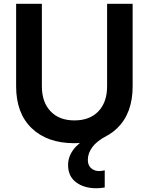

<svg xmlns="http://www.w3.org/2000/svg" viewBox="-20 -735 780 1007"><path d="M675.7 -715V-282Q675.7 -141 594.5 -62.5Q513.3 16 370.2 16Q228.1 16 146.3 -62.5Q64.6 -141 64.6 -282V-715H199.6V-282Q199.6 -199.7 244.9 -151.6Q290.1 -103.5 370.3 -103.5Q451.2 -103.5 496.5 -151.6Q541.7 -199.7 541.7 -282V-715ZM529.3 158.2V248.3Q518.1 250.3 507 251.3Q496 252.3 484.8 252.3Q421.1 252.3 379.1 221.1Q337.1 190 337.1 130.1Q337.1 88.1 364.1 50.9Q391.2 13.8 452.5 -22L541.4 -23.6Q488 4.3 464.4 36.5Q440.7 68.7 440.7 103.5Q440.7 132.2 458 147.2Q475.3 162.2 500.3 162.2Q505.3 162.2 513.3 161.2Q521.3 160.2 529.3 158.2Z"/></svg>

Font: Wix Madefor Display
Style: Regular
Weight: 400
Designer: Dalton Maag Ltd
Foundry: Dalton Maag Ltd
Version: Version 3.100